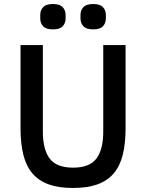

<svg xmlns="http://www.w3.org/2000/svg" viewBox="-20 -922 726 954"><path d="M193 -698V-268Q193 -179 227 -134Q261 -89 343 -89Q425 -89 459 -134Q493 -179 493 -268V-698H604V-286Q604 -209 590 -153Q576 -97 545 -60.5Q514 -24 464.5 -6Q415 12 343 12Q271 12 221.5 -6Q172 -24 141 -60.5Q110 -97 96 -153Q82 -209 82 -286V-698ZM243 -776Q209 -776 194.5 -791.5Q180 -807 180 -830V-848Q180 -871 194.5 -886.5Q209 -902 243 -902Q277 -902 291.5 -886.5Q306 -871 306 -848V-830Q306 -807 291.5 -791.5Q277 -776 243 -776ZM443 -776Q409 -776 394.5 -791.5Q380 -807 380 -830V-848Q380 -871 394.5 -886.5Q409 -902 443 -902Q477 -902 491.5 -886.5Q506 -871 506 -848V-830Q506 -807 491.5 -791.5Q477 -776 443 -776Z"/></svg>

Font: IBM Plex Sans Thai Medium
Style: Regular
Weight: 500
Designer: Mike Abbink, Paul van der Laan, Pieter van Rosmalen, Ben Mitchell, Mark Frömberg
Foundry: Bold Monday
Version: Version 1.1